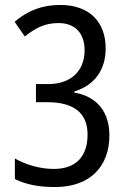

<svg xmlns="http://www.w3.org/2000/svg" viewBox="-20 -744 512 774"><path d="M406 -549C406 -655 341 -724 223 -724C149 -724 91 -701 39 -656L80 -597C123 -631 160 -651 216 -651C282 -651 321 -611 321 -541C321 -460 268 -405 174 -405H125V-332H171C278 -332 333 -288 333 -202C333 -118 291 -63 197 -63C144 -63 88 -78 40 -105V-22C88 1 138 10 202 10C345 10 421 -75 421 -198C421 -292 372 -355 279 -371V-375C361 -400 406 -462 406 -549Z"/></svg>

Font: Noto Sans Lao Looped Condensed
Style: Regular
Weight: 400
Width: 3
Designer: Mark Frömberg, Ben Mitchell
Foundry: The Fontpad Ltd
Version: Version 1.003